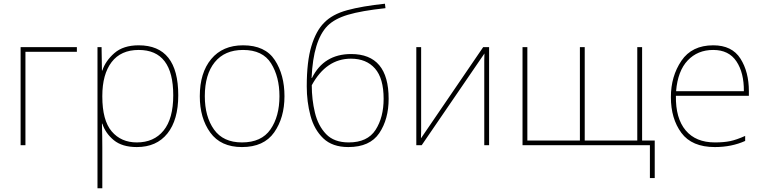

<svg xmlns="http://www.w3.org/2000/svg" viewBox="-20 -782 4114 1034"><path d="M394 -528V-503H117V0H91V-528Z M727 -513Q913 -513 913 -269Q913 -143 861 -79Q809 -15 717 -15Q632 -15 581.5 -74.5Q531 -134 531 -262V-265Q531 -382 581 -447.5Q631 -513 727 -513ZM727 -538Q644 -538 596 -496Q548 -454 531 -402H529L527 -528H505V232H531V15Q531 -16 530.5 -49Q530 -82 529 -116H531Q548 -64 593 -27Q638 10 717 10Q823 10 881.5 -63Q940 -136 940 -269Q940 -538 727 -538Z M1512 -264Q1512 -379 1460 -458.5Q1408 -538 1289 -538Q1179 -538 1117.5 -464Q1056 -390 1056 -264Q1056 -146 1112.5 -68Q1169 10 1283 10Q1401 10 1456.5 -69Q1512 -148 1512 -264ZM1083 -264Q1083 -381 1136.5 -447Q1190 -513 1289 -513Q1395 -513 1440 -440.5Q1485 -368 1485 -264Q1485 -155 1436.5 -85Q1388 -15 1283 -15Q1182 -15 1132.5 -84.5Q1083 -154 1083 -264Z M1632 -317Q1632 -234 1652 -159Q1672 -84 1721 -37Q1770 10 1856 10Q1972 10 2022.5 -65Q2073 -140 2073 -250Q2073 -491 1871 -491Q1724 -491 1660 -362H1658Q1667 -565 1744 -643Q1782 -681 1854 -702.5Q1926 -724 2056 -738L2053 -762Q1930 -749 1849.5 -727Q1769 -705 1725 -659Q1682 -616 1657 -533.5Q1632 -451 1632 -317ZM1858 -15Q1779 -15 1736 -60Q1693 -105 1676 -175.5Q1659 -246 1659 -323Q1737 -466 1870 -466Q1953 -466 1999.5 -413Q2046 -360 2046 -250Q2046 -150 2002.5 -82.5Q1959 -15 1858 -15Z M2248 -528H2222V0H2251L2589 -494Q2588 -472 2588 -459.5Q2588 -447 2588 -426V0H2614V-528H2582L2247 -37Q2248 -60 2248 -74.5Q2248 -89 2248 -114Z M3438 -528V-25H3506V177H3480V0H2794V-528H2820V-25H3103V-528H3129V-25H3412V-528Z M3821 -538Q3706 -538 3649.5 -454.5Q3593 -371 3593 -259Q3593 -143 3649.5 -66.5Q3706 10 3830 10Q3920 10 3993 -23V-50Q3946 -29 3912 -22Q3878 -15 3830 -15Q3727 -15 3672.5 -80Q3618 -145 3620 -266H4013V-291Q4013 -395 3967.5 -466.5Q3922 -538 3821 -538ZM3821 -513Q3905 -513 3946 -451.5Q3987 -390 3986 -291H3621Q3630 -400 3683.5 -456.5Q3737 -513 3821 -513Z"/></svg>

Font: Noto Sans UI Thin
Style: Regular
Weight: 250
Designer: Monotype Design Team
Foundry: Monotype Imaging Inc.
Version: Version 1.901